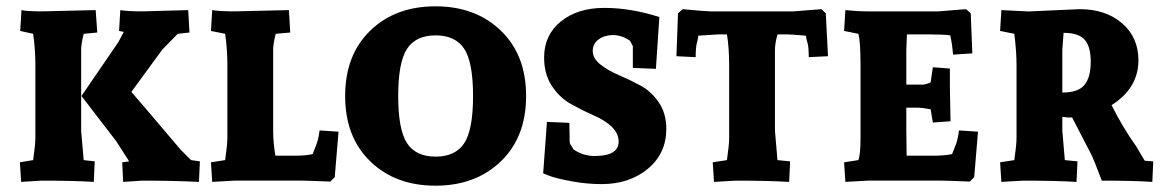

<svg xmlns="http://www.w3.org/2000/svg" viewBox="-20 -572 3672 608"><path d="M613 -61 610 4Q529 0 430 0L370 4L367 -58L389 -61L348 -125L238 -268L355 -439L372 -471L357 -474L361 -540Q384 -536 432 -536L576 -540L580 -469L543 -465Q501 -422 494 -415L396 -281Q413 -261 445 -224Q498 -161 552 -98L585 -65ZM237 -414V-158Q237 -153 245 -65L280 -61L277 4Q211 0 112 0L47 4L43 -58L85 -65Q92 -114 92 -135V-366Q92 -416 85 -465L44 -474L48 -540Q65 -536 113 -536L283 -540L288 -469L245 -465Q237 -433 237 -414Z M845 -414V-158Q845 -121 852 -79H915Q948 -79 970 -84Q983 -116 986 -126.5Q989 -137 992 -159L1052 -155L1040 -11L1026 3Q953 0 938 0H721L652 4L648 -58L693 -65Q700 -114 700 -135V-366Q700 -416 693 -465L648 -474L652 -540Q676 -536 723 -536L895 -540L899 -469L853 -465Q845 -433 845 -414Z M1566 -475Q1646 -398 1646 -268Q1646 -138 1566 -61Q1486 16 1359 16Q1232 16 1152.5 -61Q1073 -138 1073 -268Q1073 -398 1152.5 -475Q1232 -552 1359 -552Q1486 -552 1566 -475ZM1269 -417.5Q1241 -375 1241 -268Q1241 -161 1269 -118.5Q1297 -76 1359.5 -76Q1422 -76 1450 -118.5Q1478 -161 1478 -268Q1478 -375 1450 -417.5Q1422 -460 1359.5 -460Q1297 -460 1269 -417.5Z M1783 -183Q1784 -128 1784 -123.5Q1784 -119 1785.5 -116.5Q1787 -114 1790.5 -108.5Q1794 -103 1796 -99Q1826 -78 1863 -78Q1939 -78 1939 -124Q1939 -173 1855 -209Q1821 -224 1786.5 -243.5Q1752 -263 1727.5 -300Q1703 -337 1703 -390Q1703 -461 1756 -504Q1809 -547 1893.5 -547Q1978 -547 2068 -518L2057 -354L1984 -357V-426L1975 -443Q1948 -461 1921.5 -461Q1895 -461 1876 -447.5Q1857 -434 1857 -410.5Q1857 -387 1881 -368Q1905 -349 1939 -334.5Q1973 -320 2007.5 -301.5Q2042 -283 2066 -248Q2090 -213 2090 -164Q2090 -86 2031.5 -37.5Q1973 11 1885 11Q1839 11 1792.5 2.5Q1746 -6 1723 -14L1700 -23L1712 -186Z M2476 -463H2442Q2434 -434 2434 -414V-158Q2434 -153 2442 -65L2482 -61L2479 4Q2411 0 2310 0L2241 4L2237 -58L2282 -65Q2289 -114 2289 -135V-366Q2289 -421 2282 -463H2253Q2251 -463 2191 -459Q2191 -450 2187 -437Q2183 -424 2183 -391L2122 -394L2127 -530L2142 -543Q2214 -536 2230 -536H2493L2581 -543L2595 -530L2602 -394L2541 -391Q2541 -424 2537 -436.5Q2533 -449 2532 -459Q2484 -463 2476 -463Z M2850 -158 2851 -79H2940Q2970 -79 2995 -84Q2997 -88 3009 -120Q3014 -137 3017 -159L3077 -155L3065 -11L3051 3Q2978 0 2963 0H2728L2657 4L2653 -58L2698 -65Q2705 -81 2705 -135V-366Q2705 -442 2698 -465L2653 -474L2657 -540Q2694 -536 2728 -536H2952L3039 -543L3054 -530L3059 -403L2998 -399Q2995 -436 2989 -460Q2966 -463 2929 -463H2852L2850 -414V-304H2900Q2911 -304 2927 -311L2934 -359L2988 -355V-292L2990 -188L2934 -184L2927 -226Q2900 -231 2885 -231H2850Z M3243 -536 3399 -543Q3481 -543 3533 -498.5Q3585 -454 3585 -381Q3585 -293 3500 -239Q3535 -169 3577 -110Q3583 -101 3583 -100L3605 -63L3632 -61L3629 4Q3569 0 3469 0Q3443 -70 3433 -88L3375 -200H3361Q3358 -200 3344 -202V-158Q3344 -153 3352 -65L3392 -61L3389 4Q3321 0 3220 0L3151 4L3147 -58L3192 -65Q3199 -114 3199 -135V-366Q3199 -409 3192 -465L3147 -474L3151 -540L3232 -536Q3237 -536 3243 -536ZM3348 -468 3344 -414V-279H3345Q3395 -279 3414.5 -303.5Q3434 -328 3434 -376.5Q3434 -425 3414.5 -446.5Q3395 -468 3348 -468Z"/></svg>

Font: Andada SC
Style: Bold
Weight: 700
Designer: Carolina Giovagnoli
Foundry: Carolina Giovagnoli
Version: Version 1.003